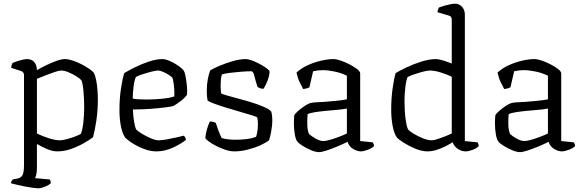

<svg xmlns="http://www.w3.org/2000/svg" viewBox="-20 -820 3169 1040"><path d="M187 200Q179 200 159.5 197.5Q140 195 117 190.5Q94 186 73 181Q52 176 40 173Q40 165 43 160Q46 155 49 152L75 147Q90 145 100 131.5Q110 118 110 74V-413Q110 -431 92 -436L40 -453Q42 -463 43.5 -468Q45 -473 48 -479Q64 -486 88.5 -493Q113 -500 125 -500Q152 -500 165.5 -484Q179 -468 180 -440Q204 -454 232 -467.5Q260 -481 286.5 -490.5Q313 -500 332 -500Q349 -500 372.5 -492.5Q396 -485 419.5 -473Q443 -461 461.5 -448.5Q480 -436 488 -426Q496 -411 501 -385.5Q506 -360 508 -331.5Q510 -303 510 -278Q510 -222 502 -167.5Q494 -113 484 -77Q466 -63 435 -45Q404 -27 366 -13.5Q328 0 290 0Q264 0 234 -13Q204 -26 180 -40V90Q180 111 176.5 125.5Q173 140 170 145L249 152Q251 154 253 159Q255 164 255 172Q247 182 224 191Q201 200 187 200ZM305 -60Q319 -60 343 -66.5Q367 -73 389 -81.5Q411 -90 418 -95Q427 -116 431.5 -157.5Q436 -199 436 -238Q436 -285 432 -327.5Q428 -370 421 -385Q415 -393 395.5 -405.5Q376 -418 352.5 -428Q329 -438 310 -438Q300 -438 276.5 -430Q253 -422 226 -411.5Q199 -401 180 -393V-97Q208 -83 243.5 -71.5Q279 -60 305 -60Z M828 0Q800 0 772 -9Q744 -18 720 -31Q696 -44 679.5 -56.5Q663 -69 658 -75Q642 -98 634.5 -138.5Q627 -179 627 -223Q627 -285 635 -338.5Q643 -392 653 -424Q672 -436 708 -454Q744 -472 785 -486Q826 -500 860 -500Q876 -500 900 -489.5Q924 -479 945 -464.5Q966 -450 974 -439Q981 -430 985.5 -405Q990 -380 992.5 -352.5Q995 -325 993 -307Q980 -288 956 -270.5Q932 -253 920 -246Q910 -243 876.5 -238.5Q843 -234 796.5 -230.5Q750 -227 700 -227Q701 -191 706.5 -160Q712 -129 718 -118Q727 -109 750 -95Q773 -81 798 -70.5Q823 -60 839 -60Q856 -60 883.5 -65Q911 -70 937.5 -76Q964 -82 975 -85Q986 -77 987 -62Q955 -37 912.5 -18.5Q870 0 828 0ZM778 -281Q819 -281 861.5 -285.5Q904 -290 924 -298Q925 -313 924 -333Q923 -353 920 -371.5Q917 -390 914 -399Q910 -404 895.5 -413.5Q881 -423 864 -430.5Q847 -438 835 -438Q824 -438 799 -431.5Q774 -425 750 -417Q726 -409 716 -403Q707 -382 703 -347Q699 -312 699 -286Q712 -283 733.5 -282Q755 -281 778 -281Z M1250 0Q1226 0 1199.5 -9Q1173 -18 1149 -30.5Q1125 -43 1109.5 -55Q1094 -67 1092 -72Q1094 -96 1101.5 -121.5Q1109 -147 1117 -162Q1127 -162 1135.5 -159.5Q1144 -157 1149 -154Q1154 -137 1162.5 -114.5Q1171 -92 1181 -72Q1214 -63 1256 -63Q1284 -63 1314 -66.5Q1344 -70 1367 -79Q1371 -89 1374 -107.5Q1377 -126 1377 -144Q1377 -153 1376.5 -163Q1376 -173 1374 -183Q1371 -187 1344.5 -195.5Q1318 -204 1280.5 -214.5Q1243 -225 1204.5 -237Q1166 -249 1137.5 -259.5Q1109 -270 1104 -277Q1100 -300 1100 -328Q1100 -361 1105.5 -390.5Q1111 -420 1119 -439Q1135 -449 1169 -463.5Q1203 -478 1241.5 -489Q1280 -500 1310 -500Q1325 -500 1346 -492Q1367 -484 1388.5 -472.5Q1410 -461 1424.5 -450Q1439 -439 1440 -433Q1441 -421 1435.5 -402Q1430 -383 1421.5 -365Q1413 -347 1407 -339Q1397 -339 1388 -342.5Q1379 -346 1375 -349Q1364 -382 1358 -408Q1352 -434 1341 -434Q1318 -434 1286.5 -431.5Q1255 -429 1226.5 -425.5Q1198 -422 1182 -417Q1178 -405 1176.5 -387.5Q1175 -370 1175 -355Q1175 -343 1176 -332Q1177 -321 1178 -314Q1182 -311 1207 -303.5Q1232 -296 1268.5 -286.5Q1305 -277 1342.5 -265.5Q1380 -254 1409.5 -241Q1439 -228 1449 -216Q1452 -207 1453.5 -195Q1455 -183 1455 -172Q1455 -139 1448.5 -105Q1442 -71 1437 -60Q1421 -47 1390 -33Q1359 -19 1321.5 -9.5Q1284 0 1250 0Z M1707 4Q1690 4 1665 -6.5Q1640 -17 1618.5 -30.5Q1597 -44 1590 -54Q1582 -64 1577 -91.5Q1572 -119 1572 -152Q1572 -164 1572.5 -174.5Q1573 -185 1574 -195Q1575 -201 1592 -216.5Q1609 -232 1631 -246.5Q1653 -261 1667 -263Q1677 -265 1694 -266Q1711 -267 1734 -268Q1761 -270 1797.5 -273.5Q1834 -277 1859 -282V-410Q1828 -425 1792.5 -432.5Q1757 -440 1728 -440Q1715 -440 1702 -438.5Q1689 -437 1676 -434L1656 -347Q1652 -345 1643.5 -342Q1635 -339 1622 -338Q1614 -352 1603 -375Q1592 -398 1586 -427Q1612 -451 1647.5 -467Q1683 -483 1720 -491.5Q1757 -500 1787 -500Q1801 -500 1825 -492Q1849 -484 1873 -471.5Q1897 -459 1914 -446Q1931 -433 1931 -422V-56L1999 -49Q2001 -46 2003.5 -40.5Q2006 -35 2006 -29Q1997 -18 1973 -9Q1949 0 1935 0Q1914 0 1891.5 -14Q1869 -28 1863 -52Q1835 -38 1804.5 -25.5Q1774 -13 1748 -4.5Q1722 4 1707 4ZM1732 -56Q1745 -56 1769 -63Q1793 -70 1818 -79.5Q1843 -89 1859 -97V-232Q1831 -227 1805.5 -225Q1780 -223 1749 -220Q1717 -217 1687 -212.5Q1657 -208 1646 -201Q1644 -176 1644.5 -145Q1645 -114 1654 -94Q1667 -82 1690 -69Q1713 -56 1732 -56Z M2296 0Q2265 0 2230 -14.5Q2195 -29 2167.5 -46.5Q2140 -64 2130 -75Q2114 -97 2106.5 -139Q2099 -181 2099 -225Q2099 -287 2106.5 -340Q2114 -393 2123 -424Q2144 -437 2182 -455Q2220 -473 2263 -486.5Q2306 -500 2342 -500Q2355 -500 2378.5 -493Q2402 -486 2427 -476V-713Q2427 -720 2424 -726.5Q2421 -733 2410 -736L2349 -754Q2350 -761 2352.5 -767.5Q2355 -774 2357 -779Q2367 -783 2383.5 -788Q2400 -793 2417 -796.5Q2434 -800 2443 -800Q2468 -800 2483 -783Q2498 -766 2498 -740V-56L2567 -49Q2568 -47 2570.5 -41Q2573 -35 2573 -29Q2563 -17 2540.5 -8.5Q2518 0 2503 0Q2479 0 2458 -15Q2437 -30 2432 -50Q2405 -32 2367 -16Q2329 0 2296 0ZM2318 -60Q2333 -60 2366 -72Q2399 -84 2427 -97V-404Q2406 -415 2370.5 -426.5Q2335 -438 2308 -438Q2294 -438 2270 -431.5Q2246 -425 2223 -417Q2200 -409 2188 -403Q2180 -385 2175.5 -346.5Q2171 -308 2171 -271Q2171 -218 2177 -174.5Q2183 -131 2191 -118Q2199 -109 2222 -95Q2245 -81 2272 -70.5Q2299 -60 2318 -60Z M2796 4Q2779 4 2754 -6.5Q2729 -17 2707.5 -30.5Q2686 -44 2679 -54Q2671 -64 2666 -91.5Q2661 -119 2661 -152Q2661 -164 2661.5 -174.5Q2662 -185 2663 -195Q2664 -201 2681 -216.5Q2698 -232 2720 -246.5Q2742 -261 2756 -263Q2766 -265 2783 -266Q2800 -267 2823 -268Q2850 -270 2886.5 -273.5Q2923 -277 2948 -282V-410Q2917 -425 2881.5 -432.5Q2846 -440 2817 -440Q2804 -440 2791 -438.5Q2778 -437 2765 -434L2745 -347Q2741 -345 2732.5 -342Q2724 -339 2711 -338Q2703 -352 2692 -375Q2681 -398 2675 -427Q2701 -451 2736.5 -467Q2772 -483 2809 -491.5Q2846 -500 2876 -500Q2890 -500 2914 -492Q2938 -484 2962 -471.5Q2986 -459 3003 -446Q3020 -433 3020 -422V-56L3088 -49Q3090 -46 3092.5 -40.5Q3095 -35 3095 -29Q3086 -18 3062 -9Q3038 0 3024 0Q3003 0 2980.5 -14Q2958 -28 2952 -52Q2924 -38 2893.5 -25.5Q2863 -13 2837 -4.5Q2811 4 2796 4ZM2821 -56Q2834 -56 2858 -63Q2882 -70 2907 -79.5Q2932 -89 2948 -97V-232Q2920 -227 2894.5 -225Q2869 -223 2838 -220Q2806 -217 2776 -212.5Q2746 -208 2735 -201Q2733 -176 2733.5 -145Q2734 -114 2743 -94Q2756 -82 2779 -69Q2802 -56 2821 -56Z"/></svg>

Font: Texturina ExtraLight
Style: Regular
Weight: 200
Designer: Guillermo Torres Carreño
Foundry: Omnibus-Type
Version: Version 1.002; ttfautohint (v1.8.3)